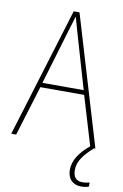

<svg xmlns="http://www.w3.org/2000/svg" viewBox="-101 -772 667 1045"><g transform="rotate(10 233.0 -249.0)"><path d="M375 134C375 84 409 43 458 0H465L251 -715H219L0 0H27L112 -277H354L435 -7C380 38 348 86 348 138C348 189 379 217 424 217C441 217 456 214 466 210V187C458 190 441 193 426 193C392 193 375 172 375 134ZM259 -604 347 -302H119L209 -604C218 -635 227 -660 235 -689C244 -657 251 -633 259 -604Z"/></g></svg>

Font: Noto Sans Oriya Cond Thin
Style: Regular
Weight: 100
Width: 3
Designer: Amélie Bonet and Sol Matas
Foundry: Google LLC
Version: Version 2.006